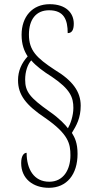

<svg xmlns="http://www.w3.org/2000/svg" viewBox="-20 -780 457 916"><path d="M213 116C299 116 350 52 350 -46C350 -97 337 -124 323 -146C345 -182 365 -217 365 -276C365 -343 326 -396 241 -447C154 -504 118 -540 118 -615C118 -687 152 -731 214 -731C285 -731 303 -686 303 -622C322 -622 332 -636 332 -667C332 -718 295 -760 217 -760C134 -760 83 -700 83 -614C83 -568 95 -537 112 -511C83 -479 66 -442 66 -397C66 -328 103 -279 196 -217C307 -140 316 -94 316 -39C316 29 283 87 215 87C141 87 107 26 107 -51C94 -51 81 -37 81 -2C81 72 137 116 213 116ZM304 -168C293 -183 264 -215 216 -248C123 -314 100 -342 100 -400C100 -439 112 -473 129 -492C152 -465 187 -439 227 -414C316 -354 330 -315 330 -265C330 -228 316 -188 304 -168Z"/></svg>

Font: Noto Serif Lao ExtraCondensed ExtraLight
Style: Regular
Weight: 200
Width: 2
Designer: Monotype Design Team
Foundry: Monotype Imaging Inc.
Version: Version 2.003